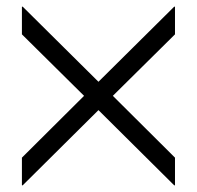

<svg xmlns="http://www.w3.org/2000/svg" viewBox="-20 -550 601 587"><path d="M515 16V-68L325 -257L515 -445V-529L513 -530L281 -300L49 -530L47 -529V-445L237 -257L47 -68V16L49 17L325 -257L281 -300L237 -257L513 17Z"/></svg>

Font: Lineal Light
Style: Regular
Weight: 300
Designer: Created by Frank Adebiaye with contributions from Anton Moglia & Ariel Martín Pérez
Created by Frank ADEBIAYE with FontF
Foundry: Velvetyne Type Foundry
Version: Version 2.000